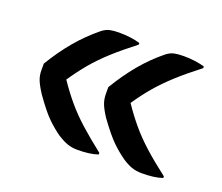

<svg xmlns="http://www.w3.org/2000/svg" viewBox="-80 -628 761 657"><g transform="rotate(20 300.0 -300.0)"><path d="M329 -103V-97Q300 -87 255 -87Q234 -87 217.5 -93Q201 -99 182 -111Q159 -127 135.5 -149.5Q112 -172 76 -223Q59 -249 52.5 -265.5Q46 -282 46 -301V-325Q78 -378 113 -419.5Q148 -461 191 -496Q205 -507 219 -510Q233 -513 253 -513Q273 -513 293 -510.5Q313 -508 329 -503V-497Q281 -460 247 -429Q213 -398 187.5 -367.5Q162 -337 137 -300Q162 -263 188.5 -231.5Q215 -200 249 -169.5Q283 -139 329 -103ZM564 -103V-97Q535 -87 490 -87Q468 -87 451.5 -93Q435 -99 417 -111Q394 -127 370.5 -149.5Q347 -172 310 -223Q293 -249 287 -265.5Q281 -282 281 -301V-325Q313 -378 347.5 -419.5Q382 -461 425 -496Q439 -507 453 -510Q467 -513 488 -513Q508 -513 527.5 -510.5Q547 -508 564 -503V-497Q516 -460 482 -429Q448 -398 422 -367.5Q396 -337 371 -300Q396 -263 422.5 -231.5Q449 -200 483 -169.5Q517 -139 564 -103Z"/></g></svg>

Font: Recursive Sn Csl St Med
Style: Regular
Weight: 500
Version: Version 1.079;hotconv 1.0.112;makeotfexe 2.5.65598; ttfautoh